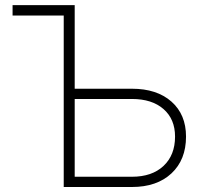

<svg xmlns="http://www.w3.org/2000/svg" viewBox="-20 -748 797 768"><path d="M30.3 -686V-727.5H278.8V-393.1H507.8Q607.4 -393.1 665.8 -341.6Q724.1 -290 724.1 -201.7Q724.1 -108.9 665.8 -54.4Q607.4 0 507.8 0H234.9V-686ZM278.8 -352.1V-41H507.8Q587.9 -41 634 -84.2Q680.2 -127.4 680.2 -201.7Q680.2 -271.5 634 -311.8Q587.9 -352.1 507.8 -352.1Z"/></svg>

Font: Inter Display Extra Light
Style: Regular
Weight: 200
Designer: Rasmus Andersson
Foundry: rsms
Version: Version 4.000;git-4fc901f